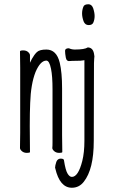

<svg xmlns="http://www.w3.org/2000/svg" viewBox="-20 -713 540 903"><path d="M240 79Q239 77 239 76Q239 66 245 48Q251 33 265.5 33Q280 33 281 41V42Q288 87 297.5 103Q307 119 318 119Q348 119 367 44Q377 4 377 -51V-430L371 -429Q362 -427 338.5 -427Q315 -427 310 -426Q293 -423 289.5 -442Q286 -461 286 -474Q286 -486 304 -486Q317 -480 332 -480Q378 -480 393 -490Q417 -489 422 -461Q424 -452 424 -448Q424 -443 423 -436.5Q422 -430 422 -416L421 -50Q421 83 374 142Q352 170 318 170Q261 170 240 79ZM373 -613Q366 -633 366 -649.5Q366 -666 372 -681Q376 -693 396 -693Q411 -693 418 -675Q425 -654 425 -637.5Q425 -621 419 -607Q414 -595 397 -595Q380 -595 373 -613ZM227 -44V-293Q227 -355 220 -389Q216 -409 210.5 -418.5Q205 -428 198 -428Q170 -428 147 -374Q125 -318 122 -229Q120 -184 120 -120Q120 -56 121 2Q121 6 106.5 6Q92 6 83 -2Q74 -10 74 -17Q74 -44 75 -88V-395Q74 -458 74 -471Q74 -476 89 -476Q104 -476 112.5 -468Q121 -460 121 -453V-418L130 -436Q141 -456 153.5 -468Q166 -480 198 -480Q246 -480 261 -418Q272 -372 272 -297V-78Q273 -33 273 2Q273 6 258.5 6Q244 6 235 -2Q226 -10 226 -17Q227 -25 227 -44Z"/></svg>

Font: Moon Stars Kai T HW Light
Style: Regular
Weight: 300
Designer: GuiWonder
Version: Version 1.101